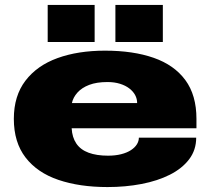

<svg xmlns="http://www.w3.org/2000/svg" viewBox="-20 -745 851 777"><path d="M415 12Q302 12 216.5 -17Q131 -46 83.5 -107.5Q36 -169 36 -264Q36 -357 83 -418.5Q130 -480 213 -510Q296 -540 405 -540Q519 -540 602 -511Q685 -482 730 -421Q775 -360 775 -264V-226H270Q272 -189 289 -164Q306 -139 338.5 -127Q371 -115 417 -115Q447 -115 470.5 -121Q494 -127 510 -137.5Q526 -148 534 -161Q542 -174 542 -188H774Q774 -138 745.5 -100.5Q717 -63 667.5 -38Q618 -13 553 -0.5Q488 12 415 12ZM271 -328H535Q535 -345 527 -360Q519 -375 503.5 -387Q488 -399 465.5 -406Q443 -413 415 -413Q371 -413 341 -401.5Q311 -390 293.5 -370.5Q276 -351 271 -328ZM173 -575V-725H363V-575ZM447 -575V-725H639V-575Z"/></svg>

Font: Archivo SemiBold Expanded Black
Style: Regular
Weight: 900
Width: 7
Version: Version 2.001